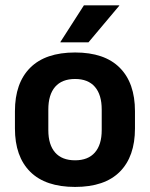

<svg xmlns="http://www.w3.org/2000/svg" viewBox="-20 -706 577 739"><path d="M269 13.5Q155 13.5 96.2 -45Q37.5 -103.5 37.5 -211.5V-278Q37.5 -386.5 96.2 -445.2Q155 -504 269 -504Q382.5 -504 441 -445.2Q499.5 -386.5 499.5 -278V-211.5Q499.5 -103.5 441.2 -45Q383 13.5 269 13.5ZM269 -89Q319 -89 345.2 -119Q371.5 -149 371.5 -205V-284.5Q371.5 -341.5 345.2 -371.8Q319 -402 269 -402Q218.5 -402 192.2 -371.8Q166 -341.5 166 -284.5V-205Q166 -149 192.2 -119Q218.5 -89 269 -89ZM303 -685.5H439V-684L320.5 -543H212.5V-544.5Z"/></svg>

Font: Anek Tamil SemiBold
Style: Regular
Weight: 600
Version: Version 1.003